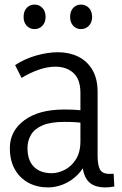

<svg xmlns="http://www.w3.org/2000/svg" viewBox="-20 -807 533 838"><path d="M338 -115 360 -110Q345 -70 317.5 -43Q290 -16 256.5 -2.5Q223 11 190 11Q142 11 104.5 -9Q67 -29 45 -67.5Q23 -106 23 -161Q23 -235 86 -282Q149 -329 260 -329Q287 -329 312 -327.5Q337 -326 360 -321V-268Q335 -272 312.5 -273.5Q290 -275 261 -275Q201 -275 166 -260Q131 -245 115.5 -219Q100 -193 100 -161Q100 -107 128 -79Q156 -51 206 -51Q233 -51 262 -65.5Q291 -80 311 -111Q331 -142 331 -191V-401Q331 -461 300.5 -488.5Q270 -516 222 -516Q188 -516 150 -503Q112 -490 74 -467L46 -523Q89 -551 139 -565Q189 -579 233 -579Q282 -579 321 -560Q360 -541 383 -502.5Q406 -464 406 -405V-127Q406 -86 416.5 -67Q427 -48 459 -48Q463 -48 467 -48Q471 -48 476 -49L479 7Q469 9 459 10Q449 11 440 11Q386 11 362 -19.5Q338 -50 338 -115ZM131 -680Q110 -680 96.5 -694.5Q83 -709 83 -733Q83 -758 96.5 -772.5Q110 -787 131 -787Q151 -787 165 -772.5Q179 -758 179 -733Q179 -709 165 -694.5Q151 -680 131 -680ZM333 -680Q313 -680 299.5 -694.5Q286 -709 286 -733Q286 -758 299.5 -772.5Q313 -787 333 -787Q354 -787 368 -772.5Q382 -758 382 -733Q382 -709 368 -694.5Q354 -680 333 -680Z"/></svg>

Font: Yaldevi
Style: Regular
Weight: 400
Designer: Sol Matas, Rajitha Manaperi, Kosala Senevirathne
Foundry: Mooniak
Version: Version 1.100